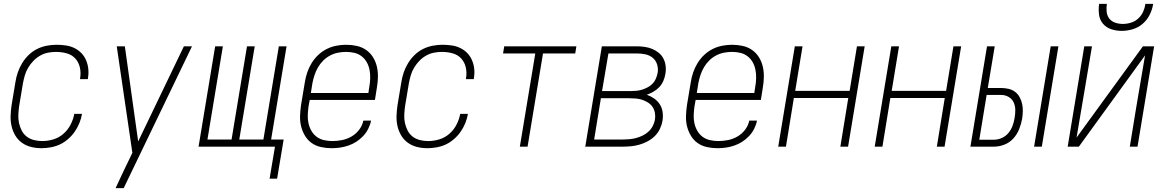

<svg xmlns="http://www.w3.org/2000/svg" viewBox="-20 -760 6040 995"><path d="M195 8Q167 8 141 1.5Q115 -5 94 -20Q73 -35 59.5 -57.5Q46 -80 40 -106Q34 -132 35 -160Q36 -188 40 -215L60 -335Q64 -361 72.5 -385.5Q81 -410 95 -433Q109 -456 128.5 -475Q148 -494 172 -506Q196 -518 222 -523Q248 -528 273 -528Q297 -528 321 -524.5Q345 -521 365.5 -511Q386 -501 401.5 -485Q417 -469 426 -448Q435 -427 437.5 -403.5Q440 -380 436 -356L435 -350H395V-354Q400 -383 394 -410Q388 -437 370.5 -456.5Q353 -476 326 -483.5Q299 -491 270 -491Q250 -491 229 -487Q208 -483 188.5 -472Q169 -461 153.5 -445Q138 -429 126.5 -410Q115 -391 109 -370.5Q103 -350 99 -329L79 -209Q76 -187 75 -165Q74 -143 78.5 -122.5Q83 -102 92.5 -83.5Q102 -65 118 -52.5Q134 -40 155 -34.5Q176 -29 199 -29Q227 -29 256 -37.5Q285 -46 308.5 -66.5Q332 -87 346 -114.5Q360 -142 365 -170H405Q401 -146 391.5 -122.5Q382 -99 367.5 -78Q353 -57 333 -39.5Q313 -22 290.5 -11.5Q268 -1 243 3.5Q218 8 195 8Z M579 215Q590 191 601 168Q612 145 623 121L666 32L585 -520H627L696 -27L933 -520H975L621 215Z M1377 166 1405 0H1009L1095 -520H1135L1055 -37H1180L1260 -520H1300L1220 -37H1345L1425 -520H1465L1385 -37H1450L1416 166Z M1698 8Q1670 8 1643 2Q1616 -4 1595 -19Q1574 -34 1560.5 -56.5Q1547 -79 1540.5 -105Q1534 -131 1535 -159Q1536 -187 1540 -215L1560 -335Q1564 -361 1572.5 -385.5Q1581 -410 1595 -433Q1609 -456 1629 -475Q1649 -494 1673 -506Q1697 -518 1723 -523Q1749 -528 1774 -528Q1802 -528 1829 -522Q1856 -516 1877.5 -501Q1899 -486 1913 -463.5Q1927 -441 1933 -415Q1939 -389 1938.5 -361Q1938 -333 1933 -305L1923 -242H1585L1579 -209Q1576 -187 1575 -165Q1574 -143 1578.5 -122Q1583 -101 1593.5 -82.5Q1604 -64 1620.5 -51.5Q1637 -39 1658.5 -34Q1680 -29 1702 -29Q1727 -29 1752.5 -34Q1778 -39 1801.5 -52.5Q1825 -66 1841.5 -88Q1858 -110 1863 -135H1903Q1899 -114 1888.5 -93Q1878 -72 1862 -55Q1846 -38 1826.5 -25.5Q1807 -13 1785 -5.5Q1763 2 1741.5 5Q1720 8 1698 8ZM1591 -278H1889L1894 -311Q1898 -333 1898.5 -355Q1899 -377 1895 -398Q1891 -419 1881 -437Q1871 -455 1854.5 -468Q1838 -481 1817 -486Q1796 -491 1774 -491Q1753 -491 1732 -487Q1711 -483 1691 -472.5Q1671 -462 1655 -446Q1639 -430 1628 -411Q1617 -392 1610 -371Q1603 -350 1599 -329Z M2195 8Q2167 8 2141 1.5Q2115 -5 2094 -20Q2073 -35 2059.5 -57.5Q2046 -80 2040 -106Q2034 -132 2035 -160Q2036 -188 2040 -215L2060 -335Q2064 -361 2072.5 -385.5Q2081 -410 2095 -433Q2109 -456 2128.5 -475Q2148 -494 2172 -506Q2196 -518 2222 -523Q2248 -528 2273 -528Q2297 -528 2321 -524.5Q2345 -521 2365.5 -511Q2386 -501 2401.5 -485Q2417 -469 2426 -448Q2435 -427 2437.5 -403.5Q2440 -380 2436 -356L2435 -350H2395V-354Q2400 -383 2394 -410Q2388 -437 2370.5 -456.5Q2353 -476 2326 -483.5Q2299 -491 2270 -491Q2250 -491 2229 -487Q2208 -483 2188.5 -472Q2169 -461 2153.5 -445Q2138 -429 2126.5 -410Q2115 -391 2109 -370.5Q2103 -350 2099 -329L2079 -209Q2076 -187 2075 -165Q2074 -143 2078.5 -122.5Q2083 -102 2092.5 -83.5Q2102 -65 2118 -52.5Q2134 -40 2155 -34.5Q2176 -29 2199 -29Q2227 -29 2256 -37.5Q2285 -46 2308.5 -66.5Q2332 -87 2346 -114.5Q2360 -142 2365 -170H2405Q2401 -146 2391.5 -122.5Q2382 -99 2367.5 -78Q2353 -57 2333 -39.5Q2313 -22 2290.5 -11.5Q2268 -1 2243 3.5Q2218 8 2195 8Z M2674 0 2754 -483H2587L2593 -520H2967L2961 -483H2794L2714 0Z M3207 0H3013L3099 -520H3280Q3301 -520 3321.5 -517Q3342 -514 3360 -506.5Q3378 -499 3393.5 -486.5Q3409 -474 3418 -456.5Q3427 -439 3429.5 -418.5Q3432 -398 3428 -376Q3425 -358 3417.5 -340.5Q3410 -323 3397 -309Q3384 -295 3366.5 -285Q3349 -275 3332 -269Q3352 -262 3370 -249.5Q3388 -237 3399.5 -219Q3411 -201 3414 -178.5Q3417 -156 3413 -133Q3409 -111 3399 -90.5Q3389 -70 3372.5 -54Q3356 -38 3335 -27Q3314 -16 3292.5 -10Q3271 -4 3249.5 -2Q3228 0 3207 0ZM3100 -288H3249Q3263 -288 3278.5 -289.5Q3294 -291 3308 -295.5Q3322 -300 3336.5 -307.5Q3351 -315 3362 -326.5Q3373 -338 3379 -352.5Q3385 -367 3388 -382Q3392 -404 3385.5 -425.5Q3379 -447 3362.5 -460.5Q3346 -474 3324.5 -478.5Q3303 -483 3280 -483H3133ZM3059 -37H3207Q3224 -37 3241 -38.5Q3258 -40 3275.5 -44.5Q3293 -49 3309.5 -57Q3326 -65 3339.5 -77Q3353 -89 3362 -105.5Q3371 -122 3374 -139Q3377 -157 3374 -174.5Q3371 -192 3362 -205.5Q3353 -219 3339 -228Q3325 -237 3309 -242.5Q3293 -248 3275 -249.5Q3257 -251 3240 -251H3094Z M3698 8Q3670 8 3643 2Q3616 -4 3595 -19Q3574 -34 3560.5 -56.5Q3547 -79 3540.5 -105Q3534 -131 3535 -159Q3536 -187 3540 -215L3560 -335Q3564 -361 3572.5 -385.5Q3581 -410 3595 -433Q3609 -456 3629 -475Q3649 -494 3673 -506Q3697 -518 3723 -523Q3749 -528 3774 -528Q3802 -528 3829 -522Q3856 -516 3877.5 -501Q3899 -486 3913 -463.5Q3927 -441 3933 -415Q3939 -389 3938.5 -361Q3938 -333 3933 -305L3923 -242H3585L3579 -209Q3576 -187 3575 -165Q3574 -143 3578.5 -122Q3583 -101 3593.5 -82.5Q3604 -64 3620.5 -51.5Q3637 -39 3658.5 -34Q3680 -29 3702 -29Q3727 -29 3752.5 -34Q3778 -39 3801.5 -52.5Q3825 -66 3841.5 -88Q3858 -110 3863 -135H3903Q3899 -114 3888.5 -93Q3878 -72 3862 -55Q3846 -38 3826.5 -25.5Q3807 -13 3785 -5.5Q3763 2 3741.5 5Q3720 8 3698 8ZM3591 -278H3889L3894 -311Q3898 -333 3898.5 -355Q3899 -377 3895 -398Q3891 -419 3881 -437Q3871 -455 3854.5 -468Q3838 -481 3817 -486Q3796 -491 3774 -491Q3753 -491 3732 -487Q3711 -483 3691 -472.5Q3671 -462 3655 -446Q3639 -430 3628 -411Q3617 -392 3610 -371Q3603 -350 3599 -329Z M4013 0 4099 -520H4139L4101 -289H4383L4421 -520H4461L4375 0H4335L4376 -252H4094L4053 0Z M4513 0 4599 -520H4639L4601 -289H4883L4921 -520H4961L4875 0H4835L4876 -252H4594L4553 0Z M5339 0 5425 -520H5465L5379 0ZM5009 0 5095 -520H5135L5099 -304H5168Q5188 -304 5207 -299.5Q5226 -295 5240.5 -284Q5255 -273 5264 -256.5Q5273 -240 5277 -221.5Q5281 -203 5280.5 -183.5Q5280 -164 5277 -144Q5272 -117 5261.5 -90.5Q5251 -64 5231.5 -42.5Q5212 -21 5185 -10.5Q5158 0 5131 0ZM5055 -36H5131Q5152 -36 5172 -45Q5192 -54 5206 -71Q5220 -88 5227.5 -108.5Q5235 -129 5238 -149Q5242 -171 5241.5 -192Q5241 -213 5232.5 -230.5Q5224 -248 5206.5 -258Q5189 -268 5168 -268H5093Z M5513 0 5599 -520H5639L5604 -312Q5593 -246 5581.5 -179.5Q5570 -113 5559 -47L5903 -520H5961L5875 0H5835L5869 -208Q5880 -274 5891.5 -340.5Q5903 -407 5914 -473L5571 0ZM5793 -600Q5765 -600 5739 -608.5Q5713 -617 5696 -637Q5679 -657 5675.5 -684.5Q5672 -712 5676 -740H5716Q5713 -719 5715 -699Q5717 -679 5728.5 -664Q5740 -649 5759 -642.5Q5778 -636 5799 -636Q5820 -636 5841 -642.5Q5862 -649 5878.5 -664Q5895 -679 5904 -699Q5913 -719 5916 -740H5956Q5952 -712 5938.5 -684.5Q5925 -657 5902 -637Q5879 -617 5850 -608.5Q5821 -600 5793 -600Z"/></svg>

Font: Iosevka Extralight Oblique
Style: Regular
Weight: 200
Italic angle: -9°
Monospace: yes
Designer: Belleve Invis
Foundry: Belleve Invis
Version: Version 32.5.0; ttfautohint (v1.8.4)